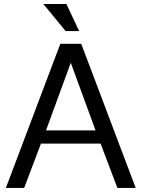

<svg xmlns="http://www.w3.org/2000/svg" viewBox="-20 -923 707 943"><path d="M8.8 0 115.7 -282.7 241.2 -615.2 276.4 -708H378.9L414.1 -615.2L539.6 -282.7L646.5 0H556.6L474.1 -217.8H181.2L98.6 0ZM206.1 -282.7H449.2L327.6 -614.7ZM368.7 -770.5H302.2L192.9 -903.3H306.2Z"/></svg>

Font: Saysettha OT
Style: Regular
Weight: 400
Designer: John M. Durdin and Silvain Dupertuis
Foundry: Lao Script for Windows
Version: Version 2.000